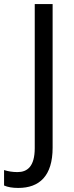

<svg xmlns="http://www.w3.org/2000/svg" viewBox="-87 -734 362 945"><path d="M3 191C107 191 172 132 172 -7V-714H84V-5C84 86 47 113 -1 113C-26 113 -48 109 -67 103V179C-49 187 -26 191 3 191Z"/></svg>

Font: Noto Sans Bengali UI SemiCondensed
Style: Regular
Weight: 400
Width: 4
Designer: Jelle Bosma - Monotype Design Team
Foundry: Monotype Imaging Inc.
Version: Version 2.003